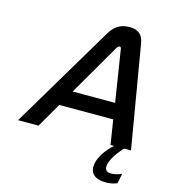

<svg xmlns="http://www.w3.org/2000/svg" viewBox="-128 -781 972 1097"><g transform="rotate(15 358.0 -232.5)"><path d="M386 -608 24 0H145L229 -145H548L571 0H592C548 40 519 84 511 122C498 181 531 214 601 214C621 214 645 210 666 201L678 142C657 152 635 157 614 157C587 157 575 141 581 112C588 81 613 41 651 0H692L589 -608C581 -651 559 -679 502 -679C445 -679 411 -651 386 -608ZM283 -239 460 -544C467 -555 473 -557 476 -557C479 -557 485 -555 486 -544L534 -239Z"/></g></svg>

Font: LT Wave Text Medium Italic
Style: Regular
Weight: 500
Designer: Daniel Lyons
Version: Version 2.5 (Glyphs App)